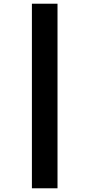

<svg xmlns="http://www.w3.org/2000/svg" viewBox="-20 -787 484 1035"><path d="M152 228H290V-767H152Z"/></svg>

Font: Noto Sans Condensed Black
Style: Italic
Weight: 900
Width: 3
Italic angle: -12°
Designer: Monotype Design Team
Foundry: Monotype Imaging Inc.
Version: Version 2.013